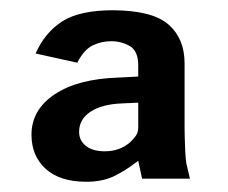

<svg xmlns="http://www.w3.org/2000/svg" viewBox="-20 -752 446 375"><path d="M148.5 -397Q97 -397 69.2 -422.2Q41.5 -447.5 41.5 -489Q41.5 -537.5 86.8 -567.8Q132 -598 211.5 -600.5L250 -602.5V-624Q250 -652.5 233.5 -662Q217 -671.5 197.5 -671.5Q177.5 -671.5 160.5 -663Q143.5 -654.5 131 -629.5L49.5 -647.5Q68 -689 102 -710.5Q136 -732 201 -732Q278 -731.5 309.2 -704Q340.5 -676.5 340.5 -628.5Q340.5 -587 340.5 -559.8Q340.5 -532.5 340.5 -503Q340.5 -497.5 340.8 -484.2Q341 -471 341.8 -456.5Q342.5 -442 344 -432.5L351 -403H257.5L250 -438Q223.5 -417.5 201.2 -407.2Q179 -397 148.5 -397ZM184.5 -456.5Q214 -456.5 234 -474Q241.5 -481 245.8 -487.5Q250 -494 250 -503V-551.5L218 -550Q179 -548.5 156.8 -533.8Q134.5 -519 134.5 -494.5Q134.5 -477.5 147.8 -467Q161 -456.5 184.5 -456.5Z"/></svg>

Font: Public Sans Thin
Style: Bold
Weight: 700
Version: Version 2.001